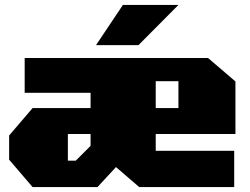

<svg xmlns="http://www.w3.org/2000/svg" viewBox="-20 -758 1013 778"><path d="M369 -575 478 -738H703L541 -575ZM112 0 17 -111V-209L112 -320H347V-382H80V-523H823L934 -428V-215H611V-147H929V0H544L450 -81L375 0ZM611 -320H703V-429H611ZM255 -107H287L347 -167V-215H255Z"/></svg>

Font: Tomorrow ExtraBold
Style: Regular
Weight: 800
Designer: Tony de Marco, Monica Rizzolli
Foundry: Just in Type
Version: Version 2.002